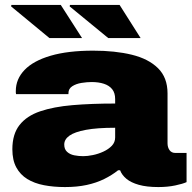

<svg xmlns="http://www.w3.org/2000/svg" viewBox="-20 -745 778 777"><path d="M243 12Q197 12 158 4.5Q119 -3 90.5 -20.5Q62 -38 46 -67.5Q30 -97 30 -141Q30 -202 59 -239Q88 -276 142.5 -294.5Q197 -313 273.5 -319.5Q350 -326 446 -326V-344Q446 -369 434 -384Q422 -399 400.5 -406Q379 -413 351 -413Q332 -413 310 -409.5Q288 -406 272.5 -396Q257 -386 257 -368V-364H45Q44 -368 44 -370.5Q44 -373 44 -377Q44 -425 79.5 -462Q115 -499 185 -519.5Q255 -540 357 -540Q446 -540 513.5 -523.5Q581 -507 619.5 -469Q658 -431 658 -367V-165Q658 -149 666 -137.5Q674 -126 690 -126H735V-8Q720 -1 689 5.5Q658 12 621 12Q574 12 542 3Q510 -6 491.5 -21.5Q473 -37 466 -56H458Q433 -36 401.5 -20.5Q370 -5 331 3.5Q292 12 243 12ZM317 -113Q334 -113 356 -117.5Q378 -122 398.5 -131.5Q419 -141 432.5 -155Q446 -169 446 -189V-228Q373 -228 327.5 -219.5Q282 -211 261 -196Q240 -181 240 -160Q240 -141 251.5 -130.5Q263 -120 280.5 -116.5Q298 -113 317 -113ZM418 -591 262 -719 263 -725H464L549 -591ZM180 -591 25 -719 26 -725H226L312 -591Z"/></svg>

Font: Archivo SemiExpanded Black
Style: Regular
Weight: 900
Width: 6
Designer: Hector Gatti
Foundry: Omnibus-Type
Version: Version 2.001